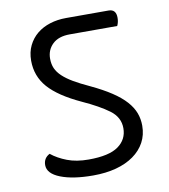

<svg xmlns="http://www.w3.org/2000/svg" viewBox="-74 -683 667 757"><g transform="rotate(-10 259.5 -305.0)"><path d="M232 -55Q314 -55 351 -81.5Q388 -108 388 -153Q388 -197 349.5 -225.5Q311 -254 245 -284Q156 -325 116 -370.5Q76 -416 76 -478Q76 -512 89 -538.5Q102 -565 124 -583Q146 -601 176 -610.5Q206 -620 241 -620H411Q441 -620 441 -586Q441 -568 434 -554H244Q199 -554 175 -531Q151 -508 151 -473Q151 -451 158.5 -434Q166 -417 182.5 -401.5Q199 -386 224.5 -371Q250 -356 287 -339Q336 -316 370 -293.5Q404 -271 424.5 -248Q445 -225 454 -201Q463 -177 463 -150Q463 -113 447 -83.5Q431 -54 401.5 -33Q372 -12 331 -1Q290 10 239 10Q158 10 108.5 -9.5Q59 -29 59 -63Q59 -91 84 -104Q110 -83 146.5 -69Q183 -55 232 -55Z"/></g></svg>

Font: Baloo 2
Style: Regular
Weight: 400
Designer: Sarang Kulkarni and Ek Type
Foundry: Ek Type
Version: Version 1.640;hotconv 1.0.111;makeotfexe 2.5.65597; ttfautoh